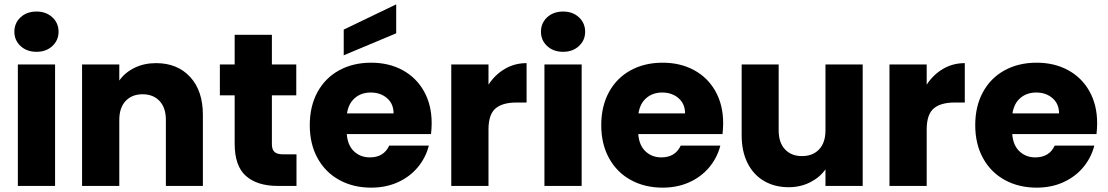

<svg xmlns="http://www.w3.org/2000/svg" viewBox="-20 -854 5088 882"><path d="M148 -616Q103 -616 74.5 -642.5Q46 -669 46 -708Q46 -748 74.5 -774.5Q103 -801 148 -801Q192 -801 220.5 -774.5Q249 -748 249 -708Q249 -669 220.5 -642.5Q192 -616 148 -616ZM233 -558V0H62V-558Z M697 -564Q795 -564 853.5 -500.5Q912 -437 912 -326V0H742V-303Q742 -359 713 -390Q684 -421 635 -421Q586 -421 557 -390Q528 -359 528 -303V0H357V-558H528V-484Q554 -521 598 -542.5Q642 -564 697 -564Z M1342 -145V0H1255Q1162 0 1110 -45.5Q1058 -91 1058 -194V-416H990V-558H1058V-694H1229V-558H1341V-416H1229V-192Q1229 -167 1241 -156Q1253 -145 1281 -145Z M1963 -288Q1963 -264 1960 -238H1573Q1577 -186 1606.5 -158.5Q1636 -131 1679 -131Q1743 -131 1768 -185H1950Q1936 -130 1899.5 -86Q1863 -42 1808 -17Q1753 8 1685 8Q1603 8 1539 -27Q1475 -62 1439 -127Q1403 -192 1403 -279Q1403 -366 1438.5 -431Q1474 -496 1538 -531Q1602 -566 1685 -566Q1766 -566 1829 -532Q1892 -498 1927.5 -435Q1963 -372 1963 -288ZM1788 -333Q1788 -377 1758 -403Q1728 -429 1683 -429Q1640 -429 1610.5 -404Q1581 -379 1574 -333ZM1800 -701 1559 -600V-718L1800 -834Z M2224 -465Q2254 -511 2299 -537.5Q2344 -564 2399 -564V-383H2352Q2288 -383 2256 -355.5Q2224 -328 2224 -259V0H2053V-558H2224Z M2567 -616Q2522 -616 2493.5 -642.5Q2465 -669 2465 -708Q2465 -748 2493.5 -774.5Q2522 -801 2567 -801Q2611 -801 2639.5 -774.5Q2668 -748 2668 -708Q2668 -669 2639.5 -642.5Q2611 -616 2567 -616ZM2652 -558V0H2481V-558Z M3302 -288Q3302 -264 3299 -238H2912Q2916 -186 2945.5 -158.5Q2975 -131 3018 -131Q3082 -131 3107 -185H3289Q3275 -130 3238.5 -86Q3202 -42 3147 -17Q3092 8 3024 8Q2942 8 2878 -27Q2814 -62 2778 -127Q2742 -192 2742 -279Q2742 -366 2777.5 -431Q2813 -496 2877 -531Q2941 -566 3024 -566Q3105 -566 3168 -532Q3231 -498 3266.5 -435Q3302 -372 3302 -288ZM3127 -333Q3127 -377 3097 -403Q3067 -429 3022 -429Q2979 -429 2949.5 -404Q2920 -379 2913 -333Z M3943 -558V0H3772V-76Q3746 -39 3701.5 -16.5Q3657 6 3603 6Q3539 6 3490 -22.5Q3441 -51 3414 -105Q3387 -159 3387 -232V-558H3557V-255Q3557 -199 3586 -168Q3615 -137 3664 -137Q3714 -137 3743 -168Q3772 -199 3772 -255V-558Z M4237 -465Q4267 -511 4312 -537.5Q4357 -564 4412 -564V-383H4365Q4301 -383 4269 -355.5Q4237 -328 4237 -259V0H4066V-558H4237Z M5020 -288Q5020 -264 5017 -238H4630Q4634 -186 4663.5 -158.5Q4693 -131 4736 -131Q4800 -131 4825 -185H5007Q4993 -130 4956.5 -86Q4920 -42 4865 -17Q4810 8 4742 8Q4660 8 4596 -27Q4532 -62 4496 -127Q4460 -192 4460 -279Q4460 -366 4495.5 -431Q4531 -496 4595 -531Q4659 -566 4742 -566Q4823 -566 4886 -532Q4949 -498 4984.5 -435Q5020 -372 5020 -288ZM4845 -333Q4845 -377 4815 -403Q4785 -429 4740 -429Q4697 -429 4667.5 -404Q4638 -379 4631 -333Z"/></svg>

Font: MSTAGE
Style: Bold
Weight: 700
Designer: Ninad Kale (Devanagari), Jonny Pinhorn (Latin)
Foundry: Indian Type Foundry
Version: 4.004